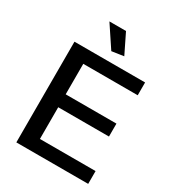

<svg xmlns="http://www.w3.org/2000/svg" viewBox="-223 -1093 1114 1222"><g transform="rotate(30 333.5 -481.5)"><path d="M322 -805 217 -963H339L410 -818ZM89 -740H608V-646H208V-422H581V-327H208V-94H617V0H89Z"/></g></svg>

Font: Encode Sans Wide
Style: Medium
Weight: 500
Designer: Pablo Impallari, Andres Torresi
Foundry: Pablo Impallari, Andres Torresi
Version: Version 1.000; ttfautohint (v1.00) -l 8 -r 50 -G 200 -x 14 -